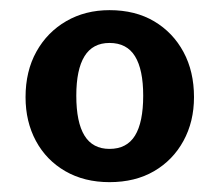

<svg xmlns="http://www.w3.org/2000/svg" viewBox="-20 -772 439 384"><path d="M199 -751.7Q250.6 -751.7 288.3 -729.4Q326 -707 347 -668Q368 -629 368 -577.7Q368 -528.7 346.9 -490.2Q325.9 -451.7 288.2 -429.7Q250.4 -407.7 199 -407.7Q148.6 -407.7 110.5 -429.7Q72.5 -451.7 51.8 -490.2Q31.1 -528.7 31.1 -577.7Q31.1 -629.7 52.8 -668.7Q74.5 -707.7 112.5 -729.7Q150.6 -751.7 199 -751.7ZM199 -686.1Q165.4 -686.1 149 -659.5Q132.6 -632.9 132.6 -580.7Q132.6 -527.4 149 -500.8Q165.4 -474.2 199 -474.2Q233.6 -474.2 250 -500.8Q266.4 -527.4 266.4 -580.7Q266.4 -632.9 250 -659.5Q233.6 -686.1 199 -686.1Z"/></svg>

Font: Libre Franklin Thin
Style: Regular
Weight: 100
Designer: Pablo Impallari, Rodrigo Fuenzalida, Nhung Nguyen
Foundry: Impallari Type
Version: Version 3.000